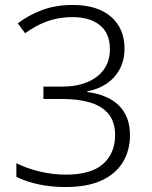

<svg xmlns="http://www.w3.org/2000/svg" viewBox="-20 -744 611 774"><path d="M482 -549Q482 -502 463 -466Q444 -430 410 -407Q376 -384 332 -376V-373Q416 -362 460 -318Q504 -274 504 -199Q504 -138 475.5 -90.5Q447 -43 389.5 -16.5Q332 10 244 10Q187 10 137 -0.5Q87 -11 46 -31V-86Q88 -65 140.5 -52.5Q193 -40 245 -40Q347 -40 395.5 -83Q444 -126 444 -200Q444 -252 418 -284Q392 -316 344 -330.5Q296 -345 231 -345H155V-395H232Q288 -395 331 -412.5Q374 -430 398.5 -463.5Q423 -497 423 -546Q423 -610 382.5 -642.5Q342 -675 273 -675Q236 -675 203 -667.5Q170 -660 140.5 -645.5Q111 -631 81 -610L52 -650Q93 -682 148.5 -703Q204 -724 273 -724Q373 -724 427.5 -676.5Q482 -629 482 -549Z"/></svg>

Font: Noto Sans Khmer Light
Style: Regular
Weight: 300
Version: Version 2.003